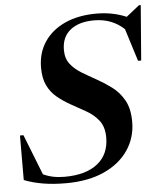

<svg xmlns="http://www.w3.org/2000/svg" viewBox="-54 -795 713 853"><g transform="rotate(-5 303.0 -368.0)"><path d="M522.5 -234.5Q522.5 -163.5 484.5 -107.8Q446.5 -52 375.8 -20Q305 12 206 12Q149 12 103.5 4.2Q58 -3.5 20 -18.5L20.5 -217H36L107 -36.5Q128.5 -26.5 151.5 -21.8Q174.5 -17 202.5 -17Q297 -17 349.2 -58.2Q401.5 -99.5 401.5 -175Q401.5 -223 378.5 -251.8Q355.5 -280.5 321.8 -299Q288 -317.5 255.5 -336Q223.5 -354 197.2 -375.8Q171 -397.5 155.5 -429.2Q140 -461 140 -508.5Q140 -574.5 172.8 -623.5Q205.5 -672.5 265.2 -699.8Q325 -727 406 -727Q477.5 -727 539 -701L597.5 -747.5H605.5L586 -502H572L526.5 -647Q501.5 -671 468 -684.5Q434.5 -698 392.5 -698Q325.5 -698 286.8 -667.2Q248 -636.5 248 -578.5Q248 -540.5 267.2 -515.8Q286.5 -491 317 -472.5Q347.5 -454 381 -435.5Q414.5 -417 447.2 -392.8Q480 -368.5 501.2 -331Q522.5 -293.5 522.5 -234.5Z"/></g></svg>

Font: Newsreader Display SemiBold
Style: Italic
Weight: 600
Italic angle: -17°
Designer: Hugues Gentile
Foundry: Production Type
Version: Version 1.001